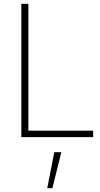

<svg xmlns="http://www.w3.org/2000/svg" viewBox="-20 -720 524 1008"><path d="M92 0ZM469 -34V0H92V-700H129V-34ZM265 79H302L255 268H228Z"/></svg>

Font: Cairo ExtraLight
Style: Regular
Weight: 250
Designer: Mohamed Gaber, the designers of Titillium
Foundry: Kief Type Foundry
Version: Version 2.009; ttfautohint (v1.5.33-1714) -l 8 -r 50 -G 200 